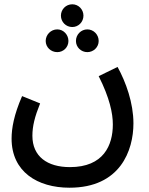

<svg xmlns="http://www.w3.org/2000/svg" viewBox="-20 -645 694 895"><path d="M317 -519C346 -519 369 -543 369 -572C369 -601 346 -625 317 -625C287 -625 264 -601 264 -572C264 -543 287 -519 317 -519ZM247 -402C276 -402 299 -425 299 -454C299 -483 276 -508 247 -508C217 -508 193 -483 193 -454C193 -425 217 -402 247 -402ZM387 -402C416 -402 440 -425 440 -454C440 -484 416 -508 387 -508C358 -508 334 -484 334 -454C334 -425 358 -402 387 -402ZM34 1C34 156 155 230 304 230C541 230 602 56 602 -70C602 -165 567 -262 528 -333L440 -290C491 -189 506 -117 506 -65C506 32 463 134 306 134C200 134 131 84 131 -12C131 -57 142 -101 167 -163L83 -197C45 -110 34 -47 34 1Z"/></svg>

Font: Noto Sans Arabic SemCond Med
Style: Regular
Weight: 500
Width: 4
Designer: Monotype Design Team, Nadine Chahine, Nizar Qandah and Khaled Hosny
Foundry: Monotype Imaging Inc.
Version: Version 2.012